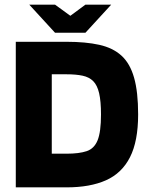

<svg xmlns="http://www.w3.org/2000/svg" viewBox="-20 -807 642 827"><path d="M69 -487V-627H267Q349 -627 407.5 -614Q466 -601 503 -567.5Q540 -534 557.5 -472.5Q575 -411 575 -314Q575 -199 540 -130Q505 -61 436.5 -30.5Q368 0 267 0H71V-145H267Q321 -145 353.5 -156Q386 -167 400.5 -203Q415 -239 415 -314Q415 -371 407 -405.5Q399 -440 381.5 -457.5Q364 -475 335.5 -481Q307 -487 267 -487ZM203 0H48V-627H203ZM217 -787 283 -739 348 -787H459L348 -666H217L106 -787Z"/></svg>

Font: Blinker
Style: Regular
Weight: 400
Designer: Juergen Huber
Foundry: supertype
Version: 1.017